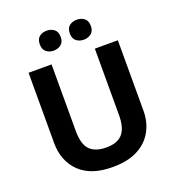

<svg xmlns="http://www.w3.org/2000/svg" viewBox="-162 -1047 1080 1184"><g transform="rotate(-20 378.0 -455.0)"><path d="M671 -714V-252Q671 -178 638.5 -118.5Q606 -59 540.5 -24.5Q475 10 375 10Q233 10 159 -62.5Q85 -135 85 -254V-714H236V-277Q236 -189 272 -153Q308 -117 379 -117Q453 -117 486.5 -156Q520 -195 520 -278V-714ZM210 -854Q210 -889 230 -904.5Q250 -920 278 -920Q306 -920 326.5 -904.5Q347 -889 347 -854Q347 -821 326.5 -805Q306 -789 278 -789Q250 -789 230 -805Q210 -821 210 -854ZM407 -854Q407 -889 427 -904.5Q447 -920 476 -920Q504 -920 524.5 -904.5Q545 -889 545 -854Q545 -821 524.5 -805Q504 -789 476 -789Q447 -789 427 -805Q407 -821 407 -854Z"/></g></svg>

Font: Noto IKEA Latin
Style: Bold
Weight: 700
Designer: Monotype Design Team
Foundry: Monotype Imaging Inc.
Version: Version 1.0